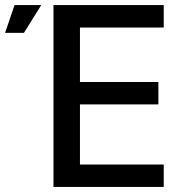

<svg xmlns="http://www.w3.org/2000/svg" viewBox="-177 -734 696 754"><path d="M445 -324H137V-88H466V0H33V-714H466V-626H137V-412H445ZM-120 -714H-15L-83 -605H-157Z"/></svg>

Font: Non Bureau
Style: Regular
Weight: 400
Designer: Jona Saucedo
Foundry: Non Foundry
Version: Version 1.000; ttfautohint (v1.8.4)